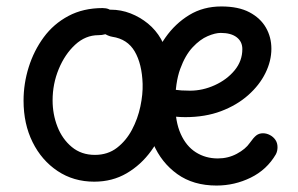

<svg xmlns="http://www.w3.org/2000/svg" viewBox="-20 -567 922 595"><path d="M491 -293Q499 -292 520 -289Q541 -286 569 -286Q608 -286 645.5 -303Q683 -320 707 -349Q731 -378 731 -415Q731 -438 713.5 -451.5Q696 -465 664 -465Q647 -465 623.5 -455Q600 -445 577 -420.5Q554 -396 538.5 -353.5Q523 -311 523 -246Q523 -190 540 -152Q557 -114 587 -95Q617 -76 655 -76Q687 -76 714 -90.5Q741 -105 754 -124Q766 -141 774.5 -147.5Q783 -154 795 -154Q806 -154 816.5 -148.5Q827 -143 833.5 -133.5Q840 -124 840 -111Q840 -106 839 -100.5Q838 -95 835 -89Q807 -41 757 -16.5Q707 8 651 8Q579 8 529.5 -27.5Q480 -63 455 -121.5Q430 -180 430 -250Q430 -302 446 -354.5Q462 -407 492.5 -450.5Q523 -494 566.5 -520.5Q610 -547 666 -547Q719 -547 753 -529Q787 -511 804 -481.5Q821 -452 821 -416Q821 -378 802.5 -340.5Q784 -303 749 -272Q714 -241 665 -222.5Q616 -204 554 -204Q539 -204 523.5 -205.5Q508 -207 491 -209ZM298 -542Q320 -542 330 -528.5Q340 -515 340 -499Q340 -480 323.5 -469Q307 -458 285 -458Q245 -458 213 -428.5Q181 -399 162 -353Q143 -307 143 -256Q143 -213 158 -174.5Q173 -136 202.5 -111.5Q232 -87 274 -87Q314 -87 342.5 -109Q371 -131 389 -165Q407 -199 415 -237Q423 -275 422 -307Q420 -369 397.5 -407.5Q375 -446 328 -453Q315 -455 298 -466Q281 -477 281 -496Q281 -512 291 -524.5Q301 -537 323 -537Q355 -537 384.5 -525.5Q414 -514 438.5 -494Q463 -474 479 -446Q496 -415 504.5 -378.5Q513 -342 513 -303Q513 -249 496.5 -196Q480 -143 448.5 -99.5Q417 -56 372.5 -30Q328 -4 272 -4Q208 -4 158.5 -37Q109 -70 81 -126.5Q53 -183 53 -255Q53 -308 69 -359Q85 -410 115.5 -451.5Q146 -493 192 -517.5Q238 -542 298 -542Z"/></svg>

Font: Playpen Sans Thai
Style: Regular
Weight: 400
Designer: Sirin Gunkloy, Laura Meseguer, Veronika Burian, José Scaglione
Foundry: TypeTogether
Version: Version 2.000